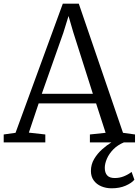

<svg xmlns="http://www.w3.org/2000/svg" viewBox="-23 -770 750 1038"><path d="M61 -52 316.5 -750H403L642 -52L707 -43V0H463V-43L548 -52L496.5 -211H186L133 -53L222 -43V0H-3V-43ZM479 -263 373 -596 347.5 -683.5 319.5 -593 203 -263ZM580.5 248Q550 248 524.5 237.2Q499 226.5 483.8 205.5Q468.5 184.5 468.5 154.5Q468.5 119 486 89.5Q503.5 60 529.5 37Q555.5 14 580.5 -1L610.5 -5L648.5 -1Q612.5 14 589.2 38Q566 62 554.8 88.5Q543.5 115 543.5 137.5Q543.5 163.5 556.2 178Q569 192.5 597.5 192.5Q623.5 192.5 646.5 183.2Q669.5 174 688.5 159.5L703.5 201.5Q689 219.5 656.2 233.8Q623.5 248 580.5 248Z"/></svg>

Font: Merriweather Light 18pt Light
Style: Regular
Weight: 300
Version: Version 2.100